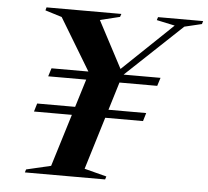

<svg xmlns="http://www.w3.org/2000/svg" viewBox="-51 -759 883 814"><g transform="rotate(5 390.5 -352.5)"><path d="M182 -670 111 -692 114.5 -705H433L428.5 -692L344.5 -671.5L457.5 -457.5L439 -462L662.5 -675.5L585 -692L589 -705H781L777 -692L703.5 -674.5L459.5 -444.5L335 -37.5L429.5 -13L425.5 0H84L88 -13L192.5 -37.5L318 -444.5ZM574.5 -295.5 564 -260.5H100L110.5 -295.5ZM622 -449.5 611 -414.5H147L158 -449.5Z"/></g></svg>

Font: Newsreader 60pt SemiBold
Style: Italic
Weight: 600
Italic angle: -17°
Designer: Hugues Gentile
Foundry: Production Type
Version: Version 1.003